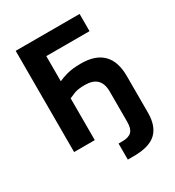

<svg xmlns="http://www.w3.org/2000/svg" viewBox="-210 -825 1051 1150"><g transform="rotate(-30 315.5 -250.0)"><path d="M77 -700H519V-581H220V-407Q240 -417 278.5 -428Q317 -439 378 -439Q477 -439 527.5 -388Q578 -337 578 -237V17Q578 109 530 154.5Q482 200 374 200H333V89H358Q404 89 423.5 69Q443 49 443 3V-208Q443 -316 333 -316Q285 -316 258.5 -305.5Q232 -295 220 -289V0H77Z"/></g></svg>

Font: Golos UI
Style: Bold
Weight: 700
Designer: A.Korolkova, Vitaly Kuzmin
Foundry: ParaType Ltd
Version: Version 2.000